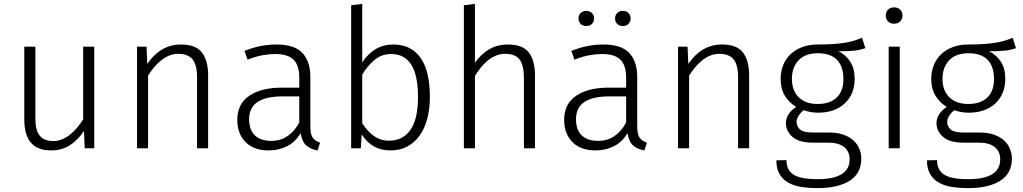

<svg xmlns="http://www.w3.org/2000/svg" viewBox="-20 -763 5263 988"><path d="M412 -89Q380 -41 338.5 -15Q297 11 244 11Q172 11 138.5 -29.5Q105 -70 105 -147V-523H162V-154Q162 -91 185 -64Q208 -37 254 -37Q278 -37 300.5 -46.5Q323 -56 342.5 -72Q362 -88 378.5 -108Q395 -128 408 -149V-523H465V0H416Z M738 -434Q770 -482 813.5 -508Q857 -534 912 -534Q987 -534 1019 -493Q1051 -452 1051 -375V0H994V-365Q994 -429 971 -457.5Q948 -486 897 -486Q872 -486 849.5 -476.5Q827 -467 807.5 -451Q788 -435 771.5 -415Q755 -395 742 -374V0H685V-523H734Z M1527 -78Q1499 -31 1456 -10Q1413 11 1362 11Q1286 11 1243.5 -32Q1201 -75 1201 -146Q1201 -228 1262.5 -270Q1324 -312 1430 -312H1520V-364Q1520 -426 1491 -455.5Q1462 -485 1395 -485Q1366 -485 1331.5 -479Q1297 -473 1254 -456L1238 -501Q1286 -520 1326 -527Q1366 -534 1403 -534Q1496 -534 1536.5 -490Q1577 -446 1577 -367V-114Q1577 -71 1589.5 -54Q1602 -37 1627 -29L1614 11Q1579 5 1557 -13.5Q1535 -32 1527 -77ZM1520 -267H1433Q1348 -267 1305 -238Q1262 -209 1262 -149Q1262 -95 1291.5 -66.5Q1321 -38 1376 -38Q1425 -38 1461.5 -64Q1498 -90 1520 -133Z M1837 0H1787V-736L1844 -743V-442Q1873 -486 1912.5 -510Q1952 -534 2004 -534Q2052 -534 2087.5 -515.5Q2123 -497 2146.5 -462Q2170 -427 2181 -377Q2192 -327 2192 -264Q2192 -202 2178.5 -151.5Q2165 -101 2139 -65Q2113 -29 2075.5 -9Q2038 11 1990 11Q1942 11 1906 -8.5Q1870 -28 1841 -71ZM1993 -485Q1943 -485 1906.5 -454Q1870 -423 1844 -379V-129Q1868 -90 1902.5 -64.5Q1937 -39 1981 -39Q2053 -39 2092 -94.5Q2131 -150 2131 -264Q2131 -485 1993 -485Z M2424 0H2367V-736L2424 -743V-440Q2455 -485 2497.5 -509.5Q2540 -534 2594 -534Q2669 -534 2701 -493Q2733 -452 2733 -375V0H2676V-359Q2676 -427 2654 -456.5Q2632 -486 2579 -486Q2554 -486 2531.5 -476.5Q2509 -467 2489.5 -451Q2470 -435 2453.5 -414.5Q2437 -394 2424 -372Z M3209 -78Q3181 -31 3138 -10Q3095 11 3044 11Q2968 11 2925.5 -32Q2883 -75 2883 -146Q2883 -228 2944.5 -270Q3006 -312 3112 -312H3202V-364Q3202 -426 3173 -455.5Q3144 -485 3077 -485Q3048 -485 3013.5 -479Q2979 -473 2936 -456L2920 -501Q2968 -520 3008 -527Q3048 -534 3085 -534Q3178 -534 3218.5 -490Q3259 -446 3259 -367V-114Q3259 -71 3271.5 -54Q3284 -37 3309 -29L3296 11Q3261 5 3239 -13.5Q3217 -32 3209 -77ZM3202 -267H3115Q3030 -267 2987 -238Q2944 -209 2944 -149Q2944 -95 2973.5 -66.5Q3003 -38 3058 -38Q3107 -38 3143.5 -64Q3180 -90 3202 -133ZM2957 -668Q2957 -685 2968 -696Q2979 -707 2997 -707Q3015 -707 3026 -696Q3037 -685 3037 -668Q3037 -651 3026 -640Q3015 -629 2997 -629Q2979 -629 2968 -640Q2957 -651 2957 -668ZM3145 -668Q3145 -685 3156 -696Q3167 -707 3185 -707Q3203 -707 3214 -696Q3225 -685 3225 -668Q3225 -651 3214 -640Q3203 -629 3185 -629Q3167 -629 3156 -640Q3145 -651 3145 -668Z M3522 -434Q3554 -482 3597.5 -508Q3641 -534 3696 -534Q3771 -534 3803 -493Q3835 -452 3835 -375V0H3778V-365Q3778 -429 3755 -457.5Q3732 -486 3681 -486Q3656 -486 3633.5 -476.5Q3611 -467 3591.5 -451Q3572 -435 3555.5 -415Q3539 -395 3526 -374V0H3469V-523H3518Z M4027 61Q4027 113 4064 136Q4101 159 4188 159Q4269 159 4310.5 133.5Q4352 108 4352 57Q4352 16 4323.5 -6.5Q4295 -29 4242 -29H4162Q4091 -29 4057.5 -59Q4024 -89 4024 -130Q4024 -153 4037.5 -174.5Q4051 -196 4077 -213Q4041 -234 4019 -270Q3997 -306 3997 -357Q3997 -395 4010 -427.5Q4023 -460 4047.5 -483.5Q4072 -507 4107.5 -520.5Q4143 -534 4187 -534Q4234 -534 4269 -536.5Q4304 -539 4330.5 -543.5Q4357 -548 4377.5 -554.5Q4398 -561 4416 -569L4433 -515Q4404 -505 4372 -502Q4340 -499 4295 -499Q4332 -481 4355 -446Q4378 -411 4378 -358Q4378 -278 4326.5 -230.5Q4275 -183 4189 -183Q4169 -183 4151 -186.5Q4133 -190 4116 -196Q4101 -185 4090 -168Q4079 -151 4079 -137Q4079 -113 4096.5 -97Q4114 -81 4165 -81H4247Q4289 -81 4320 -70Q4351 -59 4371.5 -40.5Q4392 -22 4402 2.5Q4412 27 4412 53Q4412 130 4351.5 167.5Q4291 205 4188 205Q4143 205 4104 199Q4065 193 4036.5 177Q4008 161 3991.5 133Q3975 105 3975 62ZM4320 -357Q4320 -420 4287.5 -454.5Q4255 -489 4188 -489Q4124 -489 4089.5 -453Q4055 -417 4055 -357Q4055 -297 4090 -262.5Q4125 -228 4188 -228Q4251 -228 4285.5 -261Q4320 -294 4320 -357Z M4610 -523V0H4553V-523ZM4581 -641Q4561 -641 4549.5 -653Q4538 -665 4538 -683Q4538 -701 4549.5 -713Q4561 -725 4581 -725Q4601 -725 4612.5 -713Q4624 -701 4624 -683Q4624 -665 4612.5 -653Q4601 -641 4581 -641Z M4802 61Q4802 113 4839 136Q4876 159 4963 159Q5044 159 5085.5 133.5Q5127 108 5127 57Q5127 16 5098.5 -6.5Q5070 -29 5017 -29H4937Q4866 -29 4832.5 -59Q4799 -89 4799 -130Q4799 -153 4812.5 -174.5Q4826 -196 4852 -213Q4816 -234 4794 -270Q4772 -306 4772 -357Q4772 -395 4785 -427.5Q4798 -460 4822.5 -483.5Q4847 -507 4882.5 -520.5Q4918 -534 4962 -534Q5009 -534 5044 -536.5Q5079 -539 5105.5 -543.5Q5132 -548 5152.5 -554.5Q5173 -561 5191 -569L5208 -515Q5179 -505 5147 -502Q5115 -499 5070 -499Q5107 -481 5130 -446Q5153 -411 5153 -358Q5153 -278 5101.5 -230.5Q5050 -183 4964 -183Q4944 -183 4926 -186.5Q4908 -190 4891 -196Q4876 -185 4865 -168Q4854 -151 4854 -137Q4854 -113 4871.5 -97Q4889 -81 4940 -81H5022Q5064 -81 5095 -70Q5126 -59 5146.5 -40.5Q5167 -22 5177 2.5Q5187 27 5187 53Q5187 130 5126.5 167.5Q5066 205 4963 205Q4918 205 4879 199Q4840 193 4811.5 177Q4783 161 4766.5 133Q4750 105 4750 62ZM5095 -357Q5095 -420 5062.5 -454.5Q5030 -489 4963 -489Q4899 -489 4864.5 -453Q4830 -417 4830 -357Q4830 -297 4865 -262.5Q4900 -228 4963 -228Q5026 -228 5060.5 -261Q5095 -294 5095 -357Z"/></svg>

Font: Jldddboxgfspflltxgxzjzlszac
Style: Regular
Weight: 300
Designer: Carrois Corporate & Edenspiekermann
Foundry: Carrois Corporate GbR & Edenspiekermann AG
Version: Version 2.001